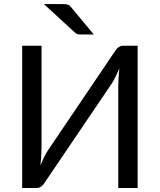

<svg xmlns="http://www.w3.org/2000/svg" viewBox="-20 -946 804 966"><path d="M672.5 0H575V-510Q575 -552 580.5 -603Q562.5 -558 543.5 -527.5L207 -30.5Q189 0 164 0H91.5V-716H189V-206.5Q189 -164.5 183.5 -113.5Q201.5 -159 220.5 -188.5L557 -686Q575 -716 600 -716H672.5ZM452 -772.5H388Q377.5 -772.5 370.8 -774Q364 -775.5 357 -782L201 -925.5H296Q313 -925.5 321.8 -922.5Q330.5 -919.5 338 -909.5Z"/></svg>

Font: Verano Sans
Style: Regular
Weight: 400
Designer: Lukasz Dziedzic with Adam Twardoch and Botio Nikoltchev
Foundry: tyPoland Lukasz Dziedzic
Version: Version 3.001;December 28, 2019;FontCreator 12.0.0.2547 64-b